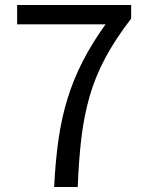

<svg xmlns="http://www.w3.org/2000/svg" viewBox="-20 -753 595 773"><path d="M198 0Q203 -104 215.5 -191.5Q228 -279 252 -356.5Q276 -434 313.5 -507Q351 -580 405 -655H49V-733H508V-678Q444 -595 403.5 -519Q363 -443 340.5 -364Q318 -285 307.5 -196.5Q297 -108 293 0Z"/></svg>

Font: Noto Sans HK
Style: Regular
Weight: 400
Designer: Ryoko NISHIZUKA 西塚涼子 (kana, bopomofo & ideographs); Paul D. Hunt (Latin, Greek & Cyrillic); Sandoll Communications 산돌커뮤니
Foundry: Adobe
Version: Version 2.004-H2;hotconv 1.0.118;makeotfexe 2.5.65603